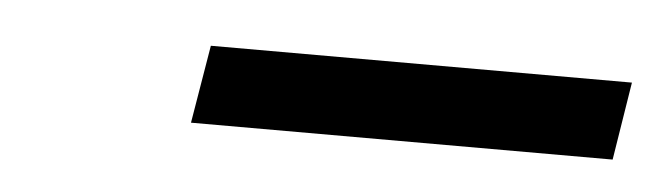

<svg xmlns="http://www.w3.org/2000/svg" viewBox="-23 -751 467 135"><g transform="rotate(5 210.0 -683.5)"><path d="M419.7 -711.3H122.5L113.3 -656.2H410.9Z"/></g></svg>

Font: TID UI Light
Style: Italic
Weight: 300
Italic angle: -9.39999°
Designer: The TID Project Authors
Foundry: Bakken & Bæck
Version: Version 1.001;hotconv 1.0.109;makeotfexe 2.5.65596